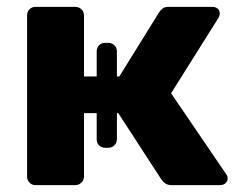

<svg xmlns="http://www.w3.org/2000/svg" viewBox="-20 -540 702 560"><path d="M84 0Q73 0 66 -7.5Q59 -15 59 -25V-495Q59 -506 66 -513Q73 -520 84 -520H199Q210 -520 217.5 -513Q225 -506 225 -495V-317H262V-390Q262 -401 269 -408Q276 -415 287 -415H296Q306 -415 313.5 -408Q321 -401 321 -390V-317H328L444 -504Q447 -509 453.5 -514.5Q460 -520 471 -520H599Q609 -520 615 -514.5Q621 -509 621 -500Q621 -497 619.5 -493Q618 -489 616 -486L479 -268L639 -33Q644 -27 644 -20Q644 -11 637.5 -5.5Q631 0 621 0H480Q470 0 463 -4.5Q456 -9 451 -16L325 -210H321V-134Q321 -123 313.5 -116Q306 -109 296 -109H287Q276 -109 269 -116Q262 -123 262 -134V-210H225V-25Q225 -15 217.5 -7.5Q210 0 199 0Z"/></svg>

Font: DVN-Rubik
Style: Bold
Weight: 700
Designer: Hubert and Fischer
Foundry: Hubert & Fischer
Version: Version 2.102